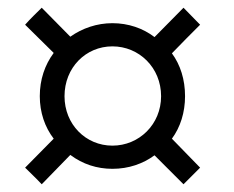

<svg xmlns="http://www.w3.org/2000/svg" viewBox="-20 -592 605 497"><path d="M397 -343C397 -270 340 -215 271 -215C202 -215 147 -270 147 -343C147 -417 202 -472 271 -472C340 -472 397 -417 397 -343ZM498 -158C474 -183 449 -208 425 -233C447 -263 459 -301 459 -343C459 -386 447 -424 425 -454C449 -479 474 -504 498 -528L455 -572C430 -547 405 -521 380 -496C350 -519 312 -532 271 -532C231 -532 193 -519 162 -497L88 -572C74 -558 59 -544 45 -528C70 -504 94 -479 119 -455C96 -424 83 -386 83 -343C83 -301 96 -263 119 -233L45 -158C59 -144 74 -130 88 -115L162 -191C194 -167 231 -155 271 -155C313 -155 350 -168 380 -190L455 -115Z"/></svg>

Font: Repo
Style: Regular
Weight: 400
Designer: Stefan Peev
Foundry: Context Ltd
Version: Version 0.000